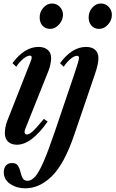

<svg xmlns="http://www.w3.org/2000/svg" viewBox="-20 -796 644 1070"><path d="M260.5 -635Q233.5 -635 217.2 -652.5Q201 -670 201 -699Q201 -730 221.8 -753.2Q242.5 -776.5 270 -776.5Q295 -776.5 313 -758.2Q331 -740 331 -714Q331 -684 309 -659.5Q287 -635 260.5 -635ZM74.5 10.5Q43 10.5 25 -6.5Q7 -23.5 7 -54Q7 -67.5 10.2 -86.5Q13.5 -105.5 21.5 -125L152.5 -458Q155 -464.5 155.8 -468.8Q156.5 -473 156.5 -476.5Q156.5 -486 146.5 -486Q131.5 -486 110.5 -469Q89.5 -452 70.5 -424L49.5 -444Q116.5 -534.5 194.5 -534.5Q227 -534.5 246 -518Q265 -501.5 265 -472Q265 -458.5 261.2 -439.2Q257.5 -420 250 -401L120 -75.5Q118 -70 117.5 -66.8Q117 -63.5 117 -61Q117 -46.5 130.5 -46.5Q143 -46.5 163.2 -65Q183.5 -83.5 224.5 -133.5L245.5 -118.5Q155 10.5 74.5 10.5ZM532.5 -635Q506 -635 490 -652.8Q474 -670.5 474 -699Q474 -730 494.2 -753.2Q514.5 -776.5 542.5 -776.5Q568 -776.5 585.8 -757.8Q603.5 -739 603.5 -713Q603.5 -683 581.8 -659Q560 -635 532.5 -635ZM120.5 253.5Q73.5 253.5 37.2 229.2Q1 205 1 163.5Q1 141.5 12.8 127Q24.5 112.5 47 112.5Q71 112.5 80.2 127.5Q89.5 142.5 94 162.2Q98.5 182 106.2 196.8Q114 211.5 134.5 211.5Q156 211 176.8 187.2Q197.5 163.5 223.2 104.2Q249 45 285.5 -62.5L395.5 -387Q410.5 -431.5 415.2 -449Q420 -466.5 420 -474Q420 -485 409.5 -485Q394.5 -485 374.2 -468.5Q354 -452 335 -424L314.5 -444Q381.5 -534.5 459.5 -534.5Q492.5 -534.5 510.5 -518Q528.5 -501.5 528.5 -472.5Q528.5 -457.5 524.2 -436Q520 -414.5 509 -382.5L394 -45.5Q339 116.5 270 185Q201 253.5 120.5 253.5Z"/></svg>

Font: Libre Caslon Condensed SemiBold Italic
Style: Regular
Weight: 600
Italic angle: -22.583°
Designer: Pablo Impallari, Rodrigo Fuenzalida, Katja Schimmel, Ertekin Erdin
Foundry: Pablo Impallari, Rodrigo Fuenzalida
Version: Version 2.000; ttfautohint (v1.8.4.7-5d5b);gftools[0.9.33]